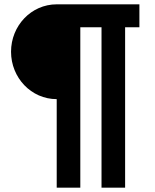

<svg xmlns="http://www.w3.org/2000/svg" viewBox="-20 -718 717 887"><path d="M242 149H351V-592H449V149H558V-592H624V-698H242C124 -698 31 -599 31 -479C31 -359 124 -260 242 -260Z"/></svg>

Font: IBM Plex Sans Thai Looped
Style: Bold
Weight: 700
Designer: Mike Abbink, Paul van der Laan, Pieter van Rosmalen, Ben Mitchell, Mark Frömberg
Foundry: Bold Monday
Version: Version 1.1